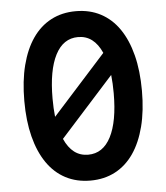

<svg xmlns="http://www.w3.org/2000/svg" viewBox="-52 -756 704 813"><g transform="rotate(-5 300.0 -350.0)"><path d="M300 10Q359 10 405.5 -14.5Q452 -39 484 -85.5Q516 -132 533 -198.5Q550 -265 550 -350Q550 -435 533 -501.5Q516 -568 484 -614.5Q452 -661 405.5 -685.5Q359 -710 300 -710Q241 -710 194.5 -685.5Q148 -661 116 -614.5Q84 -568 67 -501.5Q50 -435 50 -350Q50 -265 67 -198.5Q84 -132 116 -85.5Q148 -39 194.5 -14.5Q241 10 300 10ZM174 -272Q172 -290 171 -309.5Q170 -329 170 -350Q170 -470 203.5 -535Q237 -600 300 -600Q334 -600 359 -581Q384 -562 401 -524ZM300 -100Q266 -100 241 -119Q216 -138 199 -176L426 -428Q428 -410 429 -390.5Q430 -371 430 -350Q430 -230 396.5 -165Q363 -100 300 -100Z"/></g></svg>

Font: CommitMonoV143 ExtLt
Style: Regular
Weight: 200
Monospace: yes
Designer: Eigil Nikolajsen
Foundry: Eigil Nikolajsen
Version: Version 1.143